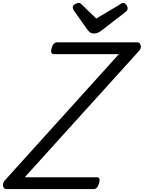

<svg xmlns="http://www.w3.org/2000/svg" viewBox="-77 -1286 978 1306"><path d="M-34 0Q-46 0 -52 -9.5Q-58 -19 -56.5 -33Q-55 -47 -45 -58L732 -918H288Q277 -918 272.5 -927.5Q268 -937 274 -958Q279 -978 289 -988Q299 -998 310 -998H858Q875 -998 880 -978Q885 -958 869 -940L91 -80H584Q595 -80 599 -70.5Q603 -61 597 -40Q592 -21 582 -10.5Q572 0 561 0ZM760 -1266Q772 -1266 781.5 -1254Q791 -1242 791 -1231Q791 -1221 788 -1216Q785 -1211 780 -1207L617 -1081Q602 -1069 589 -1063.5Q576 -1058 560 -1058Q547 -1058 536.5 -1065Q526 -1072 517 -1085L425 -1215Q420 -1223 419 -1228Q418 -1233 418 -1237Q418 -1249 432.5 -1257.5Q447 -1266 457 -1266Q467 -1266 472 -1261.5Q477 -1257 484 -1250L578 -1160L731 -1251Q738 -1255 745 -1260.5Q752 -1266 760 -1266Z"/></svg>

Font: Playwrite US Trad
Style: Regular
Weight: 400
Designer: Veronika Burian, José Scaglione
Foundry: TypeTogether
Version: Version 1.002